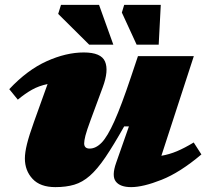

<svg xmlns="http://www.w3.org/2000/svg" viewBox="-20 -752 846 787"><path d="M456 -84.5 508.5 -234H489Q445 -156 411.8 -107Q378.5 -58 348.2 -31.5Q318 -5 284.5 5Q251 15 207 15Q145 15 113.5 -18.8Q82 -52.5 82 -102.5Q82 -126.5 90.5 -161.2Q99 -196 119.5 -253L175 -407.5Q139 -400 111 -384.2Q83 -368.5 53 -343.5L18 -386.5Q91.5 -465 171.2 -501Q251 -537 323.5 -537Q394.5 -537 410.5 -499.8Q426.5 -462.5 401 -394L352 -261.5Q335.5 -217 330.2 -196.2Q325 -175.5 325 -164.5Q325 -143 347.5 -143Q373 -143 396.8 -167.5Q420.5 -192 449 -255.5Q477.5 -319 516.5 -435.5L545.5 -522H774.5L641.5 -113.5Q674 -119 705 -132Q736 -145 774 -168L805.5 -119Q718 -45 642.2 -15Q566.5 15 517.5 15Q472.5 15 454.8 -7.8Q437 -30.5 456 -84.5ZM444.5 -569H345.5L218.5 -695L230 -732H386ZM630.5 -569H540L479.5 -700.5L489 -732H639Z"/></svg>

Font: Newsreader 6pt ExtraBold
Style: Italic
Weight: 800
Italic angle: -17°
Designer: Hugues Gentile
Foundry: Production Type
Version: Version 1.003; ttfautohint (v1.8.3)